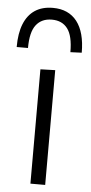

<svg xmlns="http://www.w3.org/2000/svg" viewBox="-71 -797 391 829"><g transform="rotate(5 124.0 -382.0)"><path d="M93.5 0Q93.5 -55.5 93.5 -107Q93.5 -158.5 93.5 -219.5V-269.5Q93.5 -312.5 93.5 -350Q93.5 -387.5 93.5 -423Q93.5 -458.5 93.5 -495.5L157.5 -497.5Q157.5 -460.5 157.5 -424.8Q157.5 -389 157.5 -351.2Q157.5 -313.5 157.5 -269.5V-219.5Q157.5 -158.5 157.5 -107Q157.5 -55.5 157.5 0ZM216 -580.5Q216 -651 192.5 -682.2Q169 -713.5 124.5 -713.5Q80 -713.5 56 -682.5Q32 -651.5 32 -582.5H-17Q-17 -642 -0.8 -682.5Q15.5 -723 47 -743.8Q78.5 -764.5 124.5 -764.5Q192.5 -764.5 228.8 -717.8Q265 -671 265 -582.5Z"/></g></svg>

Font: Commissioner Thin Light
Style: Regular
Weight: 300
Version: Version 1.000